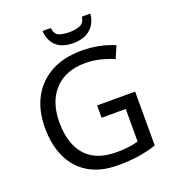

<svg xmlns="http://www.w3.org/2000/svg" viewBox="-162 -1040 1053 1172"><g transform="rotate(-20 364.0 -454.0)"><path d="M407 -377H654V-27Q596 -8 537 1Q478 10 403 10Q292 10 216 -34.5Q140 -79 100.5 -161.5Q61 -244 61 -357Q61 -469 105 -551Q149 -633 231.5 -678.5Q314 -724 431 -724Q491 -724 544.5 -713Q598 -702 644 -682L610 -604Q572 -621 524.5 -633Q477 -645 426 -645Q298 -645 226.5 -568Q155 -491 155 -357Q155 -272 182.5 -206.5Q210 -141 269 -104.5Q328 -68 424 -68Q471 -68 504 -73Q537 -78 564 -85V-297H407ZM560 -918Q555 -858 514.5 -821Q474 -784 402 -784Q328 -784 290.5 -820.5Q253 -857 249 -918H303Q308 -877 333 -866Q358 -855 404 -855Q443 -855 471.5 -867Q500 -879 505 -918Z"/></g></svg>

Font: Noto Sans Modi
Style: Regular
Weight: 400
Designer: Monotype Design Team
Foundry: Monotype Imaging Inc.
Version: Version 2.003; ttfautohint (v1.8.4.7-5d5b)